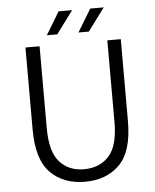

<svg xmlns="http://www.w3.org/2000/svg" viewBox="-57 -865 748 925"><g transform="rotate(-5 317.5 -402.5)"><path d="M155.3 -657.2V-261.7Q155.3 -147 199.5 -97.7Q243.7 -48.3 316.9 -48.3Q392.6 -48.3 437.7 -97.4Q482.9 -146.5 482.9 -261.7V-657.2H547.9V-260.7Q547.9 -114.7 484.6 -51.3Q421.4 12.2 316.9 12.2Q212.9 12.2 149.9 -51.5Q86.9 -115.2 86.9 -260.7V-657.2ZM261.2 -816.9H326.7L245.1 -707H194.8ZM479.5 -816.9 397.9 -707H347.7L414.1 -816.9Z"/></g></svg>

Font: Varta
Style: Light
Weight: 300
Designer: Joana Correia, Viktoriya Grabowska, Eben Sorkin
Foundry: Sorkin Type
Version: Version 1.002; ttfautohint (v1.3) -l 8 -r 24 -G 200 -x 12 -H